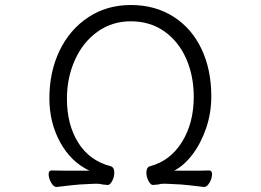

<svg xmlns="http://www.w3.org/2000/svg" viewBox="-20 -731 1040 766"><path d="M702 5Q694 5 671.5 3.5Q649 2 633 2Q622 2 611 5Q595 7 590 7Q581 7 572.5 -9Q564 -25 564 -42Q564 -64 579 -68Q659 -89 706 -164.5Q753 -240 753 -345Q753 -428 723 -496.5Q693 -565 636 -605.5Q579 -646 502 -646Q427 -646 369 -604.5Q311 -563 279 -492Q247 -421 247 -337Q247 -234 292 -162Q337 -90 421 -68Q436 -64 436 -42Q436 -25 427.5 -9Q419 7 410 7Q405 7 389 5Q379 2 367 2Q351 2 328.5 3.5Q306 5 298 5Q280 6 206 15H205Q194 15 184 -2.5Q174 -20 174 -36Q174 -51 186 -51Q216 -50 284 -50H337Q263 -85 220 -163.5Q177 -242 177 -339Q177 -444 217.5 -528.5Q258 -613 332 -662Q406 -711 502 -711Q599 -711 672 -664.5Q745 -618 784 -535.5Q823 -453 823 -347Q823 -280 802.5 -220Q782 -160 748.5 -115.5Q715 -71 675 -50H745Q791 -50 814 -51Q826 -51 826 -36Q826 -20 816 -2.5Q806 15 795 15H794Q720 6 702 5Z"/></svg>

Font: Fusion Kai T
Style: Regular
Weight: 400
Designer: Fontworks Inc.
Version: Version 24.134;May 13, 2024